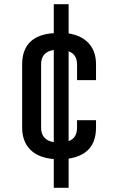

<svg xmlns="http://www.w3.org/2000/svg" viewBox="-20 -790 550 910"><path d="M234.9 -116.2V-553.2Q174.8 -544.4 174.8 -484.9V-185.1Q174.8 -126 234.9 -116.2ZM305.2 -38.1V100.1H234.9V-36.1Q162.1 -42 123.5 -80.8Q85 -119.6 85 -185.1V-484.9Q85 -553.7 123 -591.1Q161.1 -628.4 234.9 -632.8V-770H305.2V-631.8Q368.2 -621.1 401.6 -583.7Q435.1 -546.4 435.1 -484.9V-410.2H345.2V-484.9Q345.2 -532.2 305.2 -546.9V-121.1Q345.2 -135.7 345.2 -185.1V-220.2H435.1V-185.1Q435.1 -58.1 305.2 -38.1Z"/></svg>

Font: Unica One
Style: Bold
Weight: 400
Designer: Eduardo Rodriguez Tunni
Foundry: Eduardo Rodriguez Tunni
Version: Version 1.001